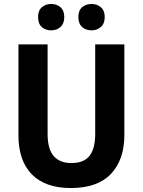

<svg xmlns="http://www.w3.org/2000/svg" viewBox="-20 -938 719 968"><path d="M607 -258Q607 -133 539.5 -61.5Q472 10 337 10Q208 10 140.5 -59Q73 -128 73 -256V-714H220V-263Q220 -187 250.5 -151.5Q281 -116 340 -116Q403 -116 431.5 -152.5Q460 -189 460 -264V-714H607ZM172 -852Q172 -885 191 -901.5Q210 -918 238 -918Q266 -918 285 -901.5Q304 -885 304 -852Q304 -819 285 -802Q266 -785 238 -785Q210 -785 191 -801.5Q172 -818 172 -852ZM375 -852Q375 -885 394 -901.5Q413 -918 442 -918Q469 -918 488.5 -901.5Q508 -885 508 -852Q508 -819 488.5 -802Q469 -785 442 -785Q413 -785 394 -802Q375 -819 375 -852Z"/></svg>

Font: Noto Sans Lao SemiCondensed
Style: Bold
Weight: 700
Width: 4
Designer: Monotype Design Team
Foundry: Monotype Imaging Inc.
Version: Version 2.003; ttfautohint (v1.8.4.7-5d5b)